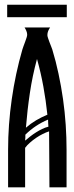

<svg xmlns="http://www.w3.org/2000/svg" viewBox="-20 -801 317 821"><path d="M194.3 -683.6Q189.5 -676.8 186 -668.5Q182.6 -660.2 182.6 -650.9Q182.6 -646.5 185.3 -638.4Q188 -630.4 191.4 -621.1Q194.8 -611.8 198.5 -603Q202.1 -594.2 203.6 -589.4Q218.8 -539.6 230.2 -485.8Q241.7 -432.1 249.5 -377.2Q257.3 -322.3 261 -267.1Q264.6 -211.9 264.6 -160.2V0H191.4Q191.4 -60.5 190.7 -119.6Q189.9 -178.7 189.9 -239.3Q177.2 -235.4 162.6 -228Q147.9 -220.7 134 -211.2Q120.1 -201.7 107.7 -190.7Q95.2 -179.7 87.4 -168.9V0H14.6V-160.2Q14.6 -267.6 30.3 -377Q45.9 -486.3 75.7 -589.4Q77.1 -594.7 80.6 -603.8Q84 -612.8 87.4 -622.1Q90.8 -631.3 93.5 -639.6Q96.2 -647.9 96.2 -652.3Q96.2 -660.6 92.8 -668.7Q89.4 -676.8 85 -683.6ZM90.8 -254.9Q111.3 -272.9 134.5 -286.6Q157.7 -300.3 182.6 -310.5Q176.3 -371.1 165.5 -430.4Q154.8 -489.7 138.2 -548.8Q118.7 -477.1 107.7 -403.1Q96.7 -329.1 90.8 -254.9ZM185.5 -289.6Q130.4 -266.6 88.4 -225.1Q88.4 -219.2 88.4 -212.6Q88.4 -206.1 87.4 -199.7Q98.1 -209 109.9 -218Q121.6 -227.1 134.3 -235.1Q147 -243.2 160.2 -249.5Q173.3 -255.9 187 -259.3Q186.5 -266.6 186 -274.4Q185.5 -282.2 185.5 -289.6ZM10.7 -780.8H265.6V-727.5H10.7Z"/></svg>

Font: XAYAX
Style: Regular
Weight: 400
Designer: Peter Wiegel
Foundry: Peter Wiegel
Version: Version 1.000 2009 initial release